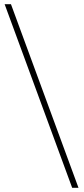

<svg xmlns="http://www.w3.org/2000/svg" viewBox="-20 -730 400 910"><path d="M322 160 2 -710H32L352 160Z"/></svg>

Font: Assistant ExtraLight
Style: Regular
Weight: 200
Designer: Hebrew By Ben Nathan, Latin by Paul Hunt
Version: Version 3.000